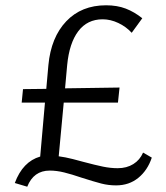

<svg xmlns="http://www.w3.org/2000/svg" viewBox="-20 -687 628 726"><path d="M381 -667Q423 -667 455.5 -654.5Q488 -642 518 -618L478 -563Q457 -586 427.5 -600Q398 -614 368 -614Q310 -614 276 -569Q242 -524 234 -441L226 -353L432 -356L426 -299H221L202 -96Q226 -93 255.5 -85.5Q285 -78 295 -75Q340 -63 369 -57Q398 -51 425 -51Q459 -51 484 -66.5Q509 -82 521 -110L554 -91Q538 -43 503 -14.5Q468 14 419 14Q390 14 363 7Q336 0 289 -15Q251 -28 222.5 -35Q194 -42 168 -42Q107 -42 83 19L36 5Q66 -76 132 -95L150 -299H62L67 -350L155 -351L163 -441Q173 -546 230.5 -606.5Q288 -667 381 -667Z"/></svg>

Font: QiushuiShotai Bright
Style: Regular
Weight: 400
Designer: Christian Thalmann (Catharsis Fonts)
Version: Version 1.250;